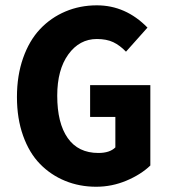

<svg xmlns="http://www.w3.org/2000/svg" viewBox="-20 -692 640 724"><path d="M342.8 12.2Q279.8 12.2 225.6 -10Q171.4 -32.2 130.9 -73.7Q90.3 -115.2 67.1 -180.2Q43.9 -245.1 43.9 -326.2Q43.9 -407.2 67.1 -473.1Q90.3 -539.1 131.1 -582.3Q171.9 -625.5 226.8 -648.7Q281.7 -671.9 345.2 -671.9Q454.1 -671.9 536.1 -587.9L455.1 -497.1Q432.1 -521 407 -533Q381.8 -544.9 345.2 -544.9Q279.8 -544.9 237.8 -487.1Q195.8 -429.2 195.8 -331.1Q195.8 -227.5 235.4 -171.4Q274.9 -115.2 351.1 -115.2Q394 -115.2 415 -136.2V-251H319.8V-371.1H546.9V-67.9Q511.2 -33.7 456.5 -10.7Q401.9 12.2 342.8 12.2Z"/></svg>

Font: Office Code Pro Bold
Style: Regular
Weight: 700
Designer: Nathan Rutzky & Paul D. Hunt
Foundry: Adobe Systems Incorporated
Version: Version 1.004;PS 001.004;hotconv 1.0.70;makeotf.lib2.5.58329